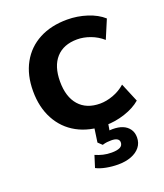

<svg xmlns="http://www.w3.org/2000/svg" viewBox="-130 -588 744 872"><g transform="rotate(-20 241.5 -152.0)"><path d="M297 10Q219 10 161.5 -21.5Q104 -53 72.5 -111.5Q41 -170 41 -248Q41 -326 72.5 -383Q104 -440 161.5 -470.5Q219 -501 297 -501Q346 -501 392.5 -486Q439 -471 469 -444L431 -354Q405 -377 372.5 -389Q340 -401 309 -401Q243 -401 207 -361Q171 -321 171 -247Q171 -173 207 -132Q243 -91 309 -91Q339 -91 372 -103Q405 -115 431 -138L469 -47Q439 -21 392 -5.5Q345 10 297 10ZM291 197Q262 197 233.5 191.5Q205 186 186 176L204 119Q222 127 241 131.5Q260 136 282 136Q308 136 322 129Q336 122 336 106Q336 95 326.5 89Q317 83 298 83Q288 83 278 84Q268 85 255 89L236 71L249 -20H316L303 57L271 45Q283 41 296.5 39Q310 37 321 37Q349 37 369 45Q389 53 401 69.5Q413 86 413 110Q413 137 397.5 156.5Q382 176 354.5 186.5Q327 197 291 197Z"/></g></svg>

Font: Nunito Sans 12pt ExtraLight 11pt
Style: Bold
Weight: 700
Version: Version 3.101;gftools[0.9.27]